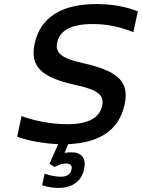

<svg xmlns="http://www.w3.org/2000/svg" viewBox="-20 -699 697 943"><path d="M635 -541 657 -643C598 -667 528 -679 453 -679C284 -679 178 -615 150 -484C128 -377 176 -320 349 -282C457 -259 493 -234 482 -180C469 -122 418 -89 310 -89C231 -89 150 -105 86 -129L64 -27C126 -6 196 6 266 9L223 105L248 121C269 110 287 104 303 104C326 104 336 114 331 134C326 157 309 169 278 169C258 169 226 164 199 154L187 211C214 220 247 224 267 224C336 224 380 191 393 132C405 78 381 49 331 49C320 49 307 50 297 52L315 9C476 2 566 -65 592 -186C616 -296 563 -350 387 -389C284 -412 249 -438 261 -491C273 -548 328 -581 436 -581C503 -581 568 -568 635 -541Z"/></svg>

Font: LT Wave Mono Medium
Style: Italic
Weight: 500
Designer: Daniel Lyons
Version: Version 2.5 (Glyphs App)